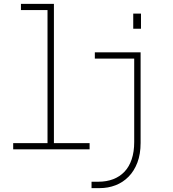

<svg xmlns="http://www.w3.org/2000/svg" viewBox="-20 -770 890 990"><path d="M48 0V-32H225V-718H88V-750H258V-32H442V0ZM452 200V167H487Q529.5 167 563.5 154Q597.5 141 621.8 115.5Q646 90 659 51.5Q672 13 672 -38V-468H469V-500H705V-33Q705 24.5 688.5 68Q672 111.5 643 141Q614 170.5 575.8 185.2Q537.5 200 494 200ZM667 -700H707V-622H667Z"/></svg>

Font: Trispace Thin Thin
Style: Regular
Weight: 250
Version: Version 1.210